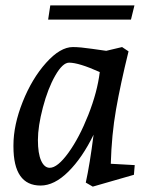

<svg xmlns="http://www.w3.org/2000/svg" viewBox="-20 -679 569 714"><path d="M131 11Q30 11 30 -134Q30 -136 30 -139Q30 -214 64.5 -300.5Q99 -387 151.5 -445.5Q204 -504 251 -504Q278 -504 322 -497.5Q366 -491 375 -490L434 -504L458 -488Q428 -366 411.5 -272Q395 -178 392 -70L481 -65L478 -29L325 15L299 0Q314 -68 328 -178Q286 -92 234 -40.5Q182 11 131 11ZM165 -55Q194 -55 234.5 -111Q275 -167 308.5 -252Q342 -337 351 -411Q273 -446 237 -446Q213 -446 185.5 -398Q158 -350 139.5 -279.5Q121 -209 121 -158.5Q121 -108 133 -81.5Q145 -55 165 -55ZM467 -606H159L167 -659H480Z"/></svg>

Font: Andada
Style: Italic
Weight: 400
Italic angle: -8.29999°
Designer: Carolina Giovagnoli
Foundry: Carolina Giovagnoli
Version: Version 1.003